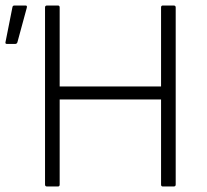

<svg xmlns="http://www.w3.org/2000/svg" viewBox="-20 -675 750 695"><path d="M150 0Q143 0 143 -7V-648Q143 -655 150 -655H190Q196 -655 196 -648V-362H563V-648Q563 -655 569 -655H609Q616 -655 616 -648V-7Q616 0 609 0H569Q563 0 563 -7V-315H196V-7Q196 0 190 0ZM5 -516Q-2 -516 0 -523L25 -649Q26 -655 32 -655H73Q79 -655 77 -647L43 -522Q41 -516 35 -516Z"/></svg>

Font: Sofia Sans Light
Style: Regular
Weight: 300
Designer: Botio Nikoltchev, Ani Petrova
Foundry: lettersoup
Version: Version 4.100; ttfautohint (v1.8.3)